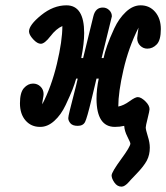

<svg xmlns="http://www.w3.org/2000/svg" viewBox="-20 -468 618 714"><path d="M103 -157.2Q119.1 -157.2 130.6 -146Q142.1 -134.8 142.1 -118.2Q142.1 -112.3 139.6 -100.1Q137.2 -87.9 137.2 -80.1Q171.4 -146 191.7 -231Q211.9 -315.9 211.9 -371.1Q189 -361.3 167.5 -333.3Q146 -305.2 131.8 -305.2Q118.7 -305.2 103.3 -322Q87.9 -338.9 87.9 -351.1Q87.9 -375 133.1 -411.6Q178.2 -448.2 227.1 -448.2Q293 -448.2 293 -345.2Q293 -307.1 282.2 -252H289.1L327.1 -407.2Q335 -440.4 362.8 -439.9Q376 -439.9 386 -430.4Q396 -420.9 396 -407.2L357.9 -252H365.2Q369.1 -272 378.7 -299.1Q388.2 -326.2 405 -362.5Q421.9 -398.9 448 -423.6Q474.1 -448.2 502.9 -448.2Q536.1 -448.2 557.1 -423.6Q578.1 -398.9 578.1 -359.9Q578.1 -318.8 563 -303Q547.9 -287.1 527.8 -287.1Q512.7 -287.1 501.5 -298.1Q490.2 -309.1 490.2 -326.2Q490.2 -330.1 492.2 -343.5Q494.1 -356.9 495.1 -365.2Q458 -291 439 -208Q419.9 -125 419.9 -71.8Q439.9 -75.7 461.4 -91.3Q482.9 -106.9 492.2 -106.9Q504.4 -106.9 520.3 -91.6Q536.1 -76.2 536.1 -62Q536.1 -56.2 529.1 -28.1Q522 0 522 5.9Q522 14.6 529.5 38.3Q537.1 62 537.1 81.1Q537.1 107.9 526.1 128.9Q515.1 149.9 487.5 178.5Q460 207 459 209Q443.8 226.1 432.1 226.1Q416 226.1 405.5 210.9Q395 195.8 395 184.1Q396 170.9 430.4 124Q464.8 77.1 464.8 65.9Q464.8 62 453.9 40.5Q442.9 19 441.9 0Q425.8 3.9 407.2 3.9Q339.4 3.9 338.9 -100.1Q338.9 -136.2 347.2 -175.8H338.9Q331.1 -143.6 319.8 -96.2Q303.7 -29.3 296.4 -14.6Q289.1 0 269 0Q250 0 241.9 -9.5Q233.9 -19 233.9 -28.8Q233.9 -34.7 239.5 -57.4Q245.1 -80.1 254.6 -116.9Q264.2 -153.8 269 -175.8H263.2Q257.3 -154.8 249.3 -134.3Q241.2 -113.8 224.1 -77.4Q207 -41 182.1 -18.6Q157.2 3.9 129.9 3.9H128.9Q95.7 3.9 75 -20Q54.2 -43.9 54.2 -84Q54.2 -124 69.1 -140.6Q84 -157.2 103 -157.2Z"/></svg>

Font: CMU Typewriter Text
Style: BoldItalic
Weight: 700
Italic angle: -14.04°
Version: Version 0.7.0